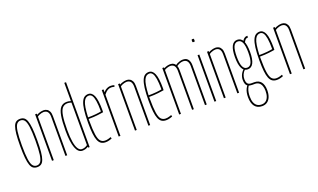

<svg xmlns="http://www.w3.org/2000/svg" viewBox="-93 -1288 3411 2057"><g transform="rotate(-20 1613.0 -260.0)"><path d="M29 -265Q29 -348 34.5 -401.5Q40 -455 51.5 -485.5Q63 -516 81.5 -528Q100 -540 126 -540Q152 -540 170.5 -528Q189 -516 200.5 -485.5Q212 -455 217.5 -401.5Q223 -348 223 -265Q223 -182 217.5 -128.5Q212 -75 200.5 -44.5Q189 -14 170.5 -2Q152 10 126 10Q100 10 81.5 -2Q63 -14 51.5 -44.5Q40 -75 34.5 -128.5Q29 -182 29 -265ZM49 -265Q49 -163 57 -107Q65 -51 82 -29.5Q99 -8 126 -8Q154 -8 170.5 -29.5Q187 -51 195 -107Q203 -163 203 -265Q203 -368 195 -423.5Q187 -479 170.5 -500.5Q154 -522 126 -522Q99 -522 82 -500.5Q65 -479 57 -423.5Q49 -368 49 -265Z M296 0V-530H316V-517Q326 -524 339 -529Q352 -534 366.5 -537Q381 -540 394 -540Q414 -540 431 -531Q448 -522 458.5 -501.5Q469 -481 469 -446V0H449V-446Q449 -483 434 -502.5Q419 -522 387 -522Q377 -522 364 -518.5Q351 -515 338 -509.5Q325 -504 316 -496V0Z M709 0 705 -10Q692 0 675 5Q658 10 641 10Q592 10 567 -57Q542 -124 542 -254Q542 -359 553 -421.5Q564 -484 589.5 -512Q615 -540 657 -540Q668 -540 679.5 -538.5Q691 -537 705 -532V-740H725V0ZM705 -30V-515Q689 -520 680 -521.5Q671 -523 662 -523Q625 -523 603 -498Q581 -473 571.5 -414Q562 -355 562 -254Q562 -174 571 -119Q580 -64 598 -36Q616 -8 641 -8Q653 -8 663 -10Q673 -12 683 -17Q693 -22 705 -30Z M905 10Q875 10 854.5 -3.5Q834 -17 821.5 -47Q809 -77 803.5 -127Q798 -177 798 -250Q798 -338 805.5 -394.5Q813 -451 827 -483Q841 -515 860.5 -527.5Q880 -540 904 -540Q946 -540 967.5 -490.5Q989 -441 989 -325Q989 -321 988.5 -312.5Q988 -304 988 -302Q975 -300 958.5 -297.5Q942 -295 921.5 -292.5Q901 -290 875 -288.5Q849 -287 818 -287Q818 -282 818 -276Q818 -270 818 -265Q818 -164 826.5 -108Q835 -52 854.5 -30.5Q874 -9 906 -9Q916 -9 926 -10.5Q936 -12 948 -15.5Q960 -19 973 -24L978 -6Q965 -1 952 3Q939 7 927.5 8.5Q916 10 905 10ZM818 -305Q840 -305 863.5 -306Q887 -307 908 -309Q929 -311 945 -313.5Q961 -316 969 -318Q969 -394 961.5 -438.5Q954 -483 940 -502.5Q926 -522 904 -522Q887 -522 872.5 -513Q858 -504 846.5 -480.5Q835 -457 828 -414.5Q821 -372 818 -305Z M1076 -530V-497Q1086 -510 1099 -519.5Q1112 -529 1127.5 -534.5Q1143 -540 1159 -540Q1170 -540 1180.5 -538.5Q1191 -537 1201 -533L1196 -516Q1186 -519 1177 -520.5Q1168 -522 1159 -522Q1137 -522 1117 -510Q1097 -498 1076 -470V0H1056V-530Z M1242 0V-530H1262V-517Q1272 -524 1285 -529Q1298 -534 1312.5 -537Q1327 -540 1340 -540Q1360 -540 1377 -531Q1394 -522 1404.5 -501.5Q1415 -481 1415 -446V0H1395V-446Q1395 -483 1380 -502.5Q1365 -522 1333 -522Q1323 -522 1310 -518.5Q1297 -515 1284 -509.5Q1271 -504 1262 -496V0Z M1595 10Q1565 10 1544.5 -3.5Q1524 -17 1511.5 -47Q1499 -77 1493.5 -127Q1488 -177 1488 -250Q1488 -338 1495.5 -394.5Q1503 -451 1517 -483Q1531 -515 1550.5 -527.5Q1570 -540 1594 -540Q1636 -540 1657.5 -490.5Q1679 -441 1679 -325Q1679 -321 1678.5 -312.5Q1678 -304 1678 -302Q1665 -300 1648.5 -297.5Q1632 -295 1611.5 -292.5Q1591 -290 1565 -288.5Q1539 -287 1508 -287Q1508 -282 1508 -276Q1508 -270 1508 -265Q1508 -164 1516.5 -108Q1525 -52 1544.5 -30.5Q1564 -9 1596 -9Q1606 -9 1616 -10.5Q1626 -12 1638 -15.5Q1650 -19 1663 -24L1668 -6Q1655 -1 1642 3Q1629 7 1617.5 8.5Q1606 10 1595 10ZM1508 -305Q1530 -305 1553.5 -306Q1577 -307 1598 -309Q1619 -311 1635 -313.5Q1651 -316 1659 -318Q1659 -394 1651.5 -438.5Q1644 -483 1630 -502.5Q1616 -522 1594 -522Q1577 -522 1562.5 -513Q1548 -504 1536.5 -480.5Q1525 -457 1518 -414.5Q1511 -372 1508 -305Z M1746 0V-530H1766V-520Q1776 -526 1788 -530.5Q1800 -535 1813 -537.5Q1826 -540 1838 -540Q1850 -540 1860.5 -537Q1871 -534 1880.5 -527.5Q1890 -521 1897 -510Q1906 -517 1919 -523.5Q1932 -530 1949 -535Q1966 -540 1985 -540Q1997 -540 2008 -537Q2019 -534 2028.5 -527Q2038 -520 2045 -509Q2052 -498 2056 -482.5Q2060 -467 2060 -446V0H2040V-446Q2040 -464 2036 -478.5Q2032 -493 2024.5 -502.5Q2017 -512 2005.5 -517Q1994 -522 1978 -522Q1968 -522 1955.5 -519Q1943 -516 1930 -510Q1917 -504 1905 -495Q1909 -485 1911 -473Q1913 -461 1913 -446V0H1893V-446Q1893 -464 1889 -478.5Q1885 -493 1877.5 -502.5Q1870 -512 1858.5 -517Q1847 -522 1831 -522Q1822 -522 1810.5 -519Q1799 -516 1787 -511.5Q1775 -507 1766 -500V0Z M2158 -677Q2148 -677 2146 -679.5Q2144 -682 2144 -694Q2144 -706 2146 -708.5Q2148 -711 2158 -711Q2169 -711 2170.5 -708.5Q2172 -706 2172 -694Q2172 -682 2170.5 -679.5Q2169 -677 2158 -677ZM2148 0V-530H2168V0Z M2256 0V-530H2276V-517Q2286 -524 2299 -529Q2312 -534 2326.5 -537Q2341 -540 2354 -540Q2374 -540 2391 -531Q2408 -522 2418.5 -501.5Q2429 -481 2429 -446V0H2409V-446Q2409 -483 2394 -502.5Q2379 -522 2347 -522Q2337 -522 2324 -518.5Q2311 -515 2298 -509.5Q2285 -504 2276 -496V0Z M2614 220Q2559 220 2530.5 183.5Q2502 147 2502 78Q2502 51 2506.5 28Q2511 5 2520.5 -14.5Q2530 -34 2545 -52L2559 -45Q2546 -29 2538 -10.5Q2530 8 2526 30Q2522 52 2522 78Q2522 118 2532.5 145.5Q2543 173 2563.5 187Q2584 201 2614 201Q2642 201 2661.5 186.5Q2681 172 2691.5 144.5Q2702 117 2702 78Q2702 44 2692.5 19.5Q2683 -5 2665 -18Q2647 -31 2621 -31H2588Q2559 -31 2542 -41.5Q2525 -52 2518.5 -70.5Q2512 -89 2512 -114Q2512 -145 2525 -173Q2538 -201 2563 -223L2574 -213Q2553 -194 2542 -169Q2531 -144 2531 -115Q2531 -88 2542.5 -69Q2554 -50 2588 -50H2620Q2670 -50 2696 -17Q2722 16 2722 78Q2722 122 2709 154Q2696 186 2672 203Q2648 220 2614 220ZM2603 -203Q2560 -203 2538.5 -245Q2517 -287 2517 -371Q2517 -455 2538.5 -497.5Q2560 -540 2603 -540Q2646 -540 2667.5 -497.5Q2689 -455 2689 -371Q2689 -287 2667.5 -245Q2646 -203 2603 -203ZM2603 -222Q2637 -222 2653 -258.5Q2669 -295 2669 -371Q2669 -448 2653 -484.5Q2637 -521 2603 -521Q2569 -521 2553 -484.5Q2537 -448 2537 -371Q2537 -295 2553 -258.5Q2569 -222 2603 -222ZM2669 -479 2659 -499Q2667 -519 2682 -531Q2697 -543 2713 -543Q2718 -543 2719 -543Q2720 -543 2721 -542L2720 -522Q2719 -523 2718 -523Q2717 -523 2713 -523Q2701 -523 2690.5 -512.5Q2680 -502 2669 -479Z M2858 10Q2828 10 2807.5 -3.5Q2787 -17 2774.5 -47Q2762 -77 2756.5 -127Q2751 -177 2751 -250Q2751 -338 2758.5 -394.5Q2766 -451 2780 -483Q2794 -515 2813.5 -527.5Q2833 -540 2857 -540Q2899 -540 2920.5 -490.5Q2942 -441 2942 -325Q2942 -321 2941.5 -312.5Q2941 -304 2941 -302Q2928 -300 2911.5 -297.5Q2895 -295 2874.5 -292.5Q2854 -290 2828 -288.5Q2802 -287 2771 -287Q2771 -282 2771 -276Q2771 -270 2771 -265Q2771 -164 2779.5 -108Q2788 -52 2807.5 -30.5Q2827 -9 2859 -9Q2869 -9 2879 -10.5Q2889 -12 2901 -15.5Q2913 -19 2926 -24L2931 -6Q2918 -1 2905 3Q2892 7 2880.5 8.5Q2869 10 2858 10ZM2771 -305Q2793 -305 2816.5 -306Q2840 -307 2861 -309Q2882 -311 2898 -313.5Q2914 -316 2922 -318Q2922 -394 2914.5 -438.5Q2907 -483 2893 -502.5Q2879 -522 2857 -522Q2840 -522 2825.5 -513Q2811 -504 2799.5 -480.5Q2788 -457 2781 -414.5Q2774 -372 2771 -305Z M3009 0V-530H3029V-517Q3039 -524 3052 -529Q3065 -534 3079.5 -537Q3094 -540 3107 -540Q3127 -540 3144 -531Q3161 -522 3171.5 -501.5Q3182 -481 3182 -446V0H3162V-446Q3162 -483 3147 -502.5Q3132 -522 3100 -522Q3090 -522 3077 -518.5Q3064 -515 3051 -509.5Q3038 -504 3029 -496V0Z"/></g></svg>

Font: Georama ExtraCondensed Thin
Style: Regular
Weight: 100
Width: 2
Designer: Jean-Baptiste Levee
Foundry: Production Type
Version: Version 1.001